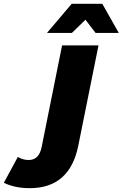

<svg xmlns="http://www.w3.org/2000/svg" viewBox="-201 -779 640 1002"><path d="M-181 175 -108 40Q-82 56 -51 56Q-24 56 -7 39Q10 22 17 -15L123 -542H313L208 -21Q164 203 -46 203Q-123 203 -181 175ZM298 -607 245 -676 174 -607H44L173 -759H333L419 -607Z"/></svg>

Font: Montserrat Alternates ExtraBold
Style: Italic
Weight: 800
Italic angle: -11.3°
Designer: Julieta Ulanovsky
Foundry: Julieta Ulanovsky
Version: Version 7.200